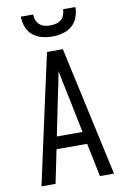

<svg xmlns="http://www.w3.org/2000/svg" viewBox="-102 -1014 705 1074"><g transform="rotate(-10 250.0 -477.5)"><path d="M44 0 151 -490 205 -735H295L456 0H376L337 -190H163L124 0ZM177 -260H323L276 -490Q269 -522 262.5 -554Q256 -586 250 -618Q244 -586 237.5 -554Q231 -522 224 -490ZM250 -815Q220 -815 191 -822.5Q162 -830 139 -849Q116 -868 105.5 -896.5Q95 -925 95 -955H165Q165 -939 171 -923Q177 -907 189 -896.5Q201 -886 217.5 -882Q234 -878 250 -878Q266 -878 282.5 -882Q299 -886 311 -896.5Q323 -907 329 -923Q335 -939 335 -955H405Q405 -925 394.5 -896.5Q384 -868 361 -849Q338 -830 309 -822.5Q280 -815 250 -815Z"/></g></svg>

Font: Iosevka
Style: Regular
Weight: 400
Monospace: yes
Designer: Belleve Invis
Foundry: Belleve Invis
Version: Version 33.2.3; ttfautohint (v1.8.4)